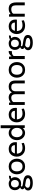

<svg xmlns="http://www.w3.org/2000/svg" viewBox="2446 -3236 1040 5973"><g transform="rotate(-90 2966.5 -250.0)"><path d="M259 250Q192 250 139.2 233.5Q86.5 217 56.2 184.5Q26 152 26 104Q26 64 48.8 35.2Q71.5 6.5 111 -11Q87.5 -22.5 75.2 -38.2Q63 -54 63 -73Q63 -95.5 76.8 -113.8Q90.5 -132 121 -144Q80 -169.5 58 -212.8Q36 -256 36 -309Q36 -362.5 60 -405.8Q84 -449 129.2 -474.5Q174.5 -500 238 -500Q272 -500 302.2 -490Q332.5 -480 358 -462Q380.5 -475 411.2 -483.5Q442 -492 480 -492Q482.5 -492 484.2 -492Q486 -492 488 -492L477 -432Q471 -432 465.5 -432Q460 -432 454 -432Q449 -432 431 -430.5Q413 -429 398 -425Q418.5 -401 429.8 -371.2Q441 -341.5 441 -309Q441 -253 416.8 -208.8Q392.5 -164.5 347 -138.8Q301.5 -113 238 -113Q220 -113 203.5 -115.2Q187 -117.5 172 -122Q149 -114.5 149 -96Q149 -85 162 -76.8Q175 -68.5 204 -64L335 -43Q414.5 -30.5 457.8 3Q501 36.5 501 98Q501 149 471.2 182.8Q441.5 216.5 387 233.2Q332.5 250 259 250ZM267 170Q336 170 373 152.2Q410 134.5 410 100Q410 73 386.8 57.5Q363.5 42 320 34L180.5 10.5Q153 22.5 132.5 42.8Q112 63 112 90Q112 132 154.2 151Q196.5 170 267 170ZM238 -185Q295 -185 325 -219.2Q355 -253.5 355 -308Q355 -360.5 325 -394.2Q295 -428 238 -428Q181 -428 151.5 -394.2Q122 -360.5 122 -308Q122 -253.5 151.5 -219.2Q181 -185 238 -185Z M773 10Q696 10 641.8 -24.2Q587.5 -58.5 558.8 -116.2Q530 -174 530 -245Q530 -316 558.8 -373.8Q587.5 -431.5 641.8 -465.8Q696 -500 773 -500Q849.5 -500 904 -465.8Q958.5 -431.5 987.2 -373.8Q1016 -316 1016 -245Q1016 -174 987.2 -116.2Q958.5 -58.5 904 -24.2Q849.5 10 773 10ZM773 -70Q846 -70 885 -116.2Q924 -162.5 924 -245Q924 -327.5 885 -373.8Q846 -420 773 -420Q700.5 -420 661.2 -373.8Q622 -327.5 622 -245Q622 -162.5 661.2 -116.2Q700.5 -70 773 -70Z M1344 10Q1257.5 10 1198.5 -25.5Q1139.5 -61 1109.2 -119.8Q1079 -178.5 1079 -249Q1079 -317.5 1107.2 -374.5Q1135.5 -431.5 1189.2 -465.8Q1243 -500 1319 -500Q1380 -500 1427.8 -475.8Q1475.5 -451.5 1502.8 -405.2Q1530 -359 1530 -293Q1530 -282.5 1529.2 -270.2Q1528.5 -258 1526 -245H1171Q1177.5 -177 1203.5 -139Q1229.5 -101 1269 -85.5Q1308.5 -70 1355 -70Q1389 -70 1426 -77Q1463 -84 1496 -99L1508 -28Q1479.5 -15.5 1438.5 -2.8Q1397.5 10 1344 10ZM1179 -307H1437Q1437 -341.5 1424 -367Q1411 -392.5 1384.5 -406.2Q1358 -420 1317 -420Q1257 -420 1224.8 -390.2Q1192.5 -360.5 1179 -307Z M1815 10Q1752.5 10 1702 -24Q1651.5 -58 1621.8 -115.5Q1592 -173 1592 -244Q1592 -311.5 1619.2 -370Q1646.5 -428.5 1696.5 -464.2Q1746.5 -500 1815 -500Q1864 -500 1909.8 -478.8Q1955.5 -457.5 1984 -408L1965 -395V-750H2055V0H1975L1958 -104L1981 -88Q1959.5 -39.5 1913.5 -14.8Q1867.5 10 1815 10ZM1831 -70Q1865 -70 1898.2 -87.5Q1931.5 -105 1953.2 -143.2Q1975 -181.5 1975 -244Q1975 -302 1953.2 -341.2Q1931.5 -380.5 1898.2 -400.2Q1865 -420 1831 -420Q1785 -420 1752 -397Q1719 -374 1701.5 -334.2Q1684 -294.5 1684 -244Q1684 -196.5 1701.5 -157Q1719 -117.5 1752 -93.8Q1785 -70 1831 -70Z M2411 10Q2324.5 10 2265.5 -25.5Q2206.5 -61 2176.2 -119.8Q2146 -178.5 2146 -249Q2146 -317.5 2174.2 -374.5Q2202.5 -431.5 2256.2 -465.8Q2310 -500 2386 -500Q2447 -500 2494.8 -475.8Q2542.5 -451.5 2569.8 -405.2Q2597 -359 2597 -293Q2597 -282.5 2596.2 -270.2Q2595.5 -258 2593 -245H2238Q2244.5 -177 2270.5 -139Q2296.5 -101 2336 -85.5Q2375.5 -70 2422 -70Q2456 -70 2493 -77Q2530 -84 2563 -99L2575 -28Q2546.5 -15.5 2505.5 -2.8Q2464.5 10 2411 10ZM2246 -307H2504Q2504 -341.5 2491 -367Q2478 -392.5 2451.5 -406.2Q2425 -420 2384 -420Q2324 -420 2291.8 -390.2Q2259.5 -360.5 2246 -307Z M2688 0V-490H2758L2776 -396L2742 -412Q2788 -461.5 2831.5 -480.8Q2875 -500 2923 -500Q2959 -500 2992.2 -488.2Q3025.5 -476.5 3052.2 -447.2Q3079 -418 3095 -366L3070 -377Q3092 -434 3137.5 -467Q3183 -500 3260 -500Q3321.5 -500 3363.5 -477.2Q3405.5 -454.5 3426.8 -407.8Q3448 -361 3448 -289V0H3358V-288Q3358 -357 3331 -388.5Q3304 -420 3243 -420Q3200 -420 3174 -406.8Q3148 -393.5 3134.8 -372.5Q3121.5 -351.5 3117.2 -328Q3113 -304.5 3113 -284V0H3023V-270Q3023 -330 3008.5 -362.5Q2994 -395 2968 -407.5Q2942 -420 2908 -420Q2858.5 -420 2819.5 -398.2Q2780.5 -376.5 2767 -329L2778 -378V0Z M3779 10Q3702 10 3647.8 -24.2Q3593.5 -58.5 3564.8 -116.2Q3536 -174 3536 -245Q3536 -316 3564.8 -373.8Q3593.5 -431.5 3647.8 -465.8Q3702 -500 3779 -500Q3855.5 -500 3910 -465.8Q3964.5 -431.5 3993.2 -373.8Q4022 -316 4022 -245Q4022 -174 3993.2 -116.2Q3964.5 -58.5 3910 -24.2Q3855.5 10 3779 10ZM3779 -70Q3852 -70 3891 -116.2Q3930 -162.5 3930 -245Q3930 -327.5 3891 -373.8Q3852 -420 3779 -420Q3706.5 -420 3667.2 -373.8Q3628 -327.5 3628 -245Q3628 -162.5 3667.2 -116.2Q3706.5 -70 3779 -70Z M4115 0V-490H4189L4200 -409Q4237.5 -455.5 4271.8 -477.8Q4306 -500 4345 -500Q4357.5 -500 4368 -497L4359 -398Q4352.5 -399.5 4345.2 -400.2Q4338 -401 4329 -401Q4290 -401 4257.2 -383.8Q4224.5 -366.5 4211 -346V0Z M4623 250Q4556 250 4503.2 233.5Q4450.5 217 4420.2 184.5Q4390 152 4390 104Q4390 64 4412.8 35.2Q4435.5 6.5 4475 -11Q4451.5 -22.5 4439.2 -38.2Q4427 -54 4427 -73Q4427 -95.5 4440.8 -113.8Q4454.5 -132 4485 -144Q4444 -169.5 4422 -212.8Q4400 -256 4400 -309Q4400 -362.5 4424 -405.8Q4448 -449 4493.2 -474.5Q4538.5 -500 4602 -500Q4636 -500 4666.2 -490Q4696.5 -480 4722 -462Q4744.5 -475 4775.2 -483.5Q4806 -492 4844 -492Q4846.5 -492 4848.2 -492Q4850 -492 4852 -492L4841 -432Q4835 -432 4829.5 -432Q4824 -432 4818 -432Q4813 -432 4795 -430.5Q4777 -429 4762 -425Q4782.5 -401 4793.8 -371.2Q4805 -341.5 4805 -309Q4805 -253 4780.8 -208.8Q4756.5 -164.5 4711 -138.8Q4665.5 -113 4602 -113Q4584 -113 4567.5 -115.2Q4551 -117.5 4536 -122Q4513 -114.5 4513 -96Q4513 -85 4526 -76.8Q4539 -68.5 4568 -64L4699 -43Q4778.5 -30.5 4821.8 3Q4865 36.5 4865 98Q4865 149 4835.2 182.8Q4805.5 216.5 4751 233.2Q4696.5 250 4623 250ZM4631 170Q4700 170 4737 152.2Q4774 134.5 4774 100Q4774 73 4750.8 57.5Q4727.5 42 4684 34L4544.5 10.5Q4517 22.5 4496.5 42.8Q4476 63 4476 90Q4476 132 4518.2 151Q4560.5 170 4631 170ZM4602 -185Q4659 -185 4689 -219.2Q4719 -253.5 4719 -308Q4719 -360.5 4689 -394.2Q4659 -428 4602 -428Q4545 -428 4515.5 -394.2Q4486 -360.5 4486 -308Q4486 -253.5 4515.5 -219.2Q4545 -185 4602 -185Z M5158 10Q5071.5 10 5012.5 -25.5Q4953.5 -61 4923.2 -119.8Q4893 -178.5 4893 -249Q4893 -317.5 4921.2 -374.5Q4949.5 -431.5 5003.2 -465.8Q5057 -500 5133 -500Q5194 -500 5241.8 -475.8Q5289.5 -451.5 5316.8 -405.2Q5344 -359 5344 -293Q5344 -282.5 5343.2 -270.2Q5342.5 -258 5340 -245H4985Q4991.5 -177 5017.5 -139Q5043.5 -101 5083 -85.5Q5122.5 -70 5169 -70Q5203 -70 5240 -77Q5277 -84 5310 -99L5322 -28Q5293.5 -15.5 5252.5 -2.8Q5211.5 10 5158 10ZM4993 -307H5251Q5251 -341.5 5238 -367Q5225 -392.5 5198.5 -406.2Q5172 -420 5131 -420Q5071 -420 5038.8 -390.2Q5006.5 -360.5 4993 -307Z M5435 0V-490H5505L5523 -396L5488 -411Q5537.5 -466 5584.8 -483Q5632 -500 5677 -500Q5784.5 -500 5830.8 -438Q5877 -376 5877 -270V0H5787V-270Q5787 -348 5758 -384Q5729 -420 5659 -420Q5609.5 -420 5568.2 -398.2Q5527 -376.5 5514 -329L5525 -384V0Z"/></g></svg>

Font: Cabin Resolve
Style: Regular-Resolve
Weight: 400
Designer: Pablo Impallari
Foundry: Pablo Impallari. http://www.impallari.com Igino Marini. http://www.ikern.com
Version: Version 3.001